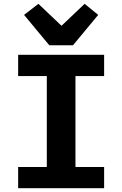

<svg xmlns="http://www.w3.org/2000/svg" viewBox="-20 -985 640 1005"><path d="M75 0V-111H225V-587H75V-698H525V-587H375V-111H525V0ZM238 -748 106 -907 181 -965 302 -850 423 -965 494 -907 362 -748Z"/></svg>

Font: Lilex Nerd Font
Style: Bold
Weight: 700
Designer: Mike Abbink, Paul van der Laan, Pieter van Rosmalen, Mikhael Khrustik
Foundry: Mikhael Khrustik
Version: Version 2.400; ttfautohint (v1.8.4.7-5d5b);Nerd Fonts 3.3.0